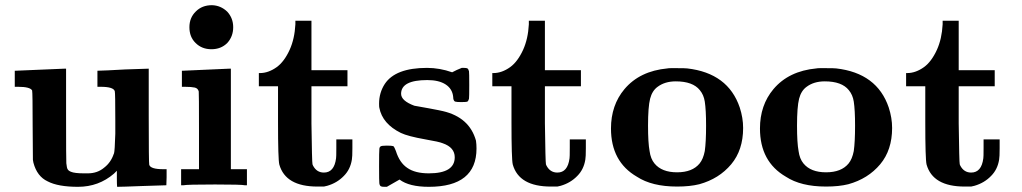

<svg xmlns="http://www.w3.org/2000/svg" viewBox="-20 -715 3943 741"><path d="M40 -442 134 -446 229 -450H235V-273Q235 -90 236 -85Q238 -66 241 -62Q244 -56 254 -52Q268 -46 304 -46H319Q356 -46 382 -68Q408 -88 419 -121L420 -123Q423 -132 425 -199V-207V-249Q425 -357 423 -363Q418 -380 369 -380H356V-442Q362 -442 397 -443.5Q432 -445 463 -447Q545 -450 554 -450V-267Q554 -85 556 -79Q561 -62 610 -62H623V-31L622 0Q604 0 527 3Q451 6 432 6Q431 -4 431 -25V-56L420 -45Q361 6 281 6Q204 6 164 -15Q123 -34 109 -87L107 -98L106 -230Q106 -356 104 -366Q96 -380 50 -380H37V-442Z M736 -671Q760 -695 798 -695Q832 -694 857 -670Q880 -645 880 -610Q880 -574 857 -549Q833 -525 796 -525Q759 -525 735 -549Q711 -572 711 -610Q711 -647 736 -671ZM685 -442 775 -446 865 -450H871V-62H933V0H925Q913 -3 810 -3Q701 -3 688 0H679V-62H748V-209Q748 -359 747 -362Q744 -374 732 -377Q719 -380 694 -380H682V-442Z M1120 -635H1182V-444H1321V-382H1182V-239Q1184 -88 1186 -81Q1187 -79 1188 -76Q1202 -49 1230 -49Q1270 -49 1277 -104Q1278 -107 1278 -145V-177H1340V-143Q1340 -109 1338 -99Q1332 -61 1307 -36Q1281 -9 1243 2L1230 5H1205Q1082 5 1058 -80Q1053 -100 1053 -245V-382H979V-433H983Q1016 -433 1048 -456Q1077 -477 1098 -523Q1117 -565 1120 -621Z M1735 -108Q1735 -146 1689 -162Q1675 -168 1622 -177Q1554 -189 1527 -202Q1456 -237 1444 -299Q1443 -302 1443 -315Q1443 -357 1465 -391Q1506 -453 1628 -453Q1677 -453 1725 -436L1743 -445L1762 -453H1771Q1780 -453 1784 -451Q1788 -448 1790 -440Q1791 -435 1791 -387Q1791 -339 1790 -334Q1788 -326 1784 -323Q1780 -321 1760 -321Q1742 -321 1736 -323Q1729 -327 1729 -341Q1726 -372 1700 -389Q1674 -406 1629 -406Q1528 -406 1528 -353Q1528 -326 1579 -307Q1580 -307 1635 -297Q1683 -288 1690 -286Q1792 -262 1817 -172Q1819 -158 1819 -142Q1819 6 1635 6Q1559 6 1522 -22Q1491 -4 1473 6H1463Q1454 6 1450 4Q1445 1 1444 -8Q1443 -14 1443 -73Q1443 -132 1444 -138Q1444 -147 1449 -150Q1453 -153 1473 -153Q1492 -153 1498 -151Q1502 -148 1508 -132Q1522 -87 1552 -67Q1582 -46 1635 -46Q1735 -46 1735 -108Z M2021 -635H2083V-444H2222V-382H2083V-239Q2085 -88 2087 -81Q2088 -79 2089 -76Q2103 -49 2131 -49Q2171 -49 2178 -104Q2179 -107 2179 -145V-177H2241V-143Q2241 -109 2239 -99Q2233 -61 2208 -36Q2182 -9 2144 2L2131 5H2106Q1983 5 1959 -80Q1954 -100 1954 -245V-382H1880V-433H1884Q1917 -433 1949 -456Q1978 -477 1999 -523Q2018 -565 2021 -621Z M2585 -452Q2627 -452 2632 -451Q2790 -433 2835 -300Q2848 -260 2848 -221Q2848 -136 2802 -81Q2755 -25 2679 -4Q2643 5 2593 5Q2496 5 2438 -33Q2338 -91 2338 -219Q2338 -309 2390 -371Q2449 -441 2556 -451Q2560 -452 2571 -452ZM2588 -401Q2546 -401 2518 -380Q2497 -365 2489 -334Q2481 -302 2481 -230Q2481 -164 2487 -132Q2491 -102 2506 -84Q2534 -50 2593 -50Q2652 -50 2680 -84Q2694 -101 2700 -132Q2705 -167 2705 -230Q2705 -291 2700 -323Q2696 -349 2681 -367Q2654 -401 2588 -401Z M3160 -452Q3202 -452 3207 -451Q3365 -433 3410 -300Q3423 -260 3423 -221Q3423 -136 3377 -81Q3330 -25 3254 -4Q3218 5 3168 5Q3071 5 3013 -33Q2913 -91 2913 -219Q2913 -309 2965 -371Q3024 -441 3131 -451Q3135 -452 3146 -452ZM3163 -401Q3121 -401 3093 -380Q3072 -365 3064 -334Q3056 -302 3056 -230Q3056 -164 3062 -132Q3066 -102 3081 -84Q3109 -50 3168 -50Q3227 -50 3255 -84Q3269 -101 3275 -132Q3280 -167 3280 -230Q3280 -291 3275 -323Q3271 -349 3256 -367Q3229 -401 3163 -401Z M3618 -635H3680V-444H3819V-382H3680V-239Q3682 -88 3684 -81Q3685 -79 3686 -76Q3700 -49 3728 -49Q3768 -49 3775 -104Q3776 -107 3776 -145V-177H3838V-143Q3838 -109 3836 -99Q3830 -61 3805 -36Q3779 -9 3741 2L3728 5H3703Q3580 5 3556 -80Q3551 -100 3551 -245V-382H3477V-433H3481Q3514 -433 3546 -456Q3575 -477 3596 -523Q3615 -565 3618 -621Z"/></svg>

Font: KaTeX_Main
Style: Bold
Weight: 700
Version: Version